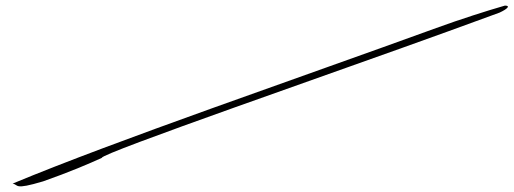

<svg xmlns="http://www.w3.org/2000/svg" viewBox="-20 -642 1835 686"><path d="M1539 -542C1036 -359 400 -142 25 14C48 18 27 38 134 6C228 -27 298 -57 344 -78C334 -92 1199 -391 1584 -531L1765 -597C1793 -610 1805 -622 1784 -622C1718 -603 1624 -573 1539 -542Z"/></svg>

Font: Snowfall
Style: UltraObl
Weight: 400
Designer: Jasper
Foundry: Cannot Into Space Fonts
Version: Version 0.9